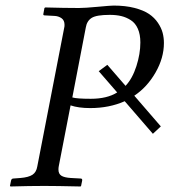

<svg xmlns="http://www.w3.org/2000/svg" viewBox="-20 -674 614 696"><path d="M291 -574.2 242.2 -320.8Q258.3 -315.9 309.1 -315.9Q368.2 -315.9 404.8 -338.9L337.9 -416L369.1 -439L435.1 -362.8Q460 -389.2 474.4 -434.1Q488.8 -479 488.8 -520Q488.8 -549.3 479.7 -569.8Q470.7 -590.3 454.3 -600.8Q438 -611.3 419.7 -615.7Q401.4 -620.1 377.9 -620.1Q329.6 -620.1 312.3 -609.1Q294.9 -598.1 291 -574.2ZM115.2 -70.8 212.9 -574.2Q213.9 -577.1 213.9 -584Q213.9 -600.1 203.4 -607.7Q192.9 -615.2 179.2 -616.2L142.1 -618.2Q135.7 -618.2 137.2 -624L141.1 -645L144 -647Q214.4 -645 266.1 -645Q287.6 -645 334.5 -649.4Q381.3 -653.8 392.1 -653.8Q434.6 -653.8 467.5 -645.3Q500.5 -636.7 520.3 -623.3Q540 -609.9 552.5 -591.3Q564.9 -572.8 569.6 -554.9Q574.2 -537.1 574.2 -518.1Q574.2 -463.9 543.7 -410.9Q513.2 -357.9 466.8 -327.1L563 -215.8L534.2 -189L432.1 -307.1Q376 -282.2 307.1 -282.2Q264.6 -282.2 235.8 -292L192.9 -70.8Q191.9 -65.9 191.9 -59.1Q191.9 -43.9 202.4 -37.1Q212.9 -30.3 236.8 -28.8L272 -26.9Q279.3 -26.9 277.8 -19L273.9 0L272 2Q182.1 0 141.1 0Q88.4 0 18.1 2L16.1 0L20 -19Q21.5 -26.9 28.8 -26.9L54.2 -28.8Q83.5 -31.2 97.7 -40.5Q111.8 -49.8 115.2 -70.8Z"/></svg>

Font: Common Serif SemiBold
Style: Italic
Weight: 600
Italic angle: -12°
Designer: Philipp H. Poll, Khaled Hosny
Foundry: Stefan Peev, Context Ltd.
Version: Version 1.026